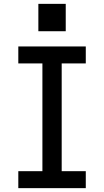

<svg xmlns="http://www.w3.org/2000/svg" viewBox="-20 -976 540 996"><path d="M75 0V-88H200V-647H75V-735H425V-647H300V-88H425V0ZM179 -814V-956H321V-814Z"/></svg>

Font: Iosevka SS04 Semibold
Style: Regular
Weight: 600
Monospace: yes
Designer: Belleve Invis
Foundry: Belleve Invis
Version: Version 19.0.0; ttfautohint (v1.8.4)